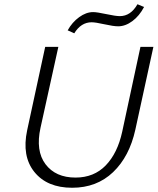

<svg xmlns="http://www.w3.org/2000/svg" viewBox="-20 -879 743 905"><path d="M330 -722 299 -736Q320 -774 353 -798Q386 -822 419 -822Q437 -822 481 -812.5Q525 -803 545 -803Q596 -803 628 -859L659 -846Q637 -804 604 -779.5Q571 -755 537 -755Q515 -755 472.5 -764.5Q430 -774 412 -774Q362 -774 330 -722ZM320 6Q202 6 142 -68.5Q82 -143 108 -265L193 -658H255L171 -277Q147 -168 194.5 -105Q242 -42 336 -42Q423 -42 478.5 -99.5Q534 -157 556 -258L642 -658H703L618 -268Q590 -141 513 -67.5Q436 6 320 6Z"/></svg>

Font: EauTest Semilight
Style: Italic
Weight: 300
Italic angle: -12°
Designer: Christian Thalmann (Catharsis Fonts)
Version: Version 0.001;PS 000.001;hotconv 1.0.88;makeotf.lib2.5.64775